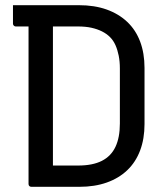

<svg xmlns="http://www.w3.org/2000/svg" viewBox="-20 -720 640 740"><path d="M537 -242Q537 -185 520 -140Q503 -95 470.5 -64Q438 -33 391.5 -16.5Q345 0 286 0Q268 0 247 0Q226 0 205.5 0Q185 0 165 0Q145 0 128.5 0Q112 0 101 0Q96 0 93 -3Q90 -6 90 -11Q90 -92 90 -172.5Q90 -253 90 -333.5Q90 -414 90 -494.5Q90 -575 90 -656H193L184 -639Q184 -612 184 -584.5Q184 -557 184 -529Q184 -473 184 -417.5Q184 -362 184 -306Q184 -250 184 -194Q184 -138 184 -82Q201 -82 217 -82Q233 -82 249 -82Q265 -82 281 -82Q337 -82 372.5 -100Q408 -118 425 -154Q442 -190 442 -244V-456Q442 -483 437.5 -505.5Q433 -528 425 -546Q417 -564 404 -577Q391 -590 373 -599Q355 -608 332.5 -613Q310 -618 280 -618Q250 -618 220 -618Q190 -618 160 -618Q130 -618 100.5 -618Q71 -618 41 -618Q38 -618 35.5 -619.5Q33 -621 31.5 -623.5Q30 -626 30 -629Q30 -646 30 -664Q30 -682 30 -700Q60 -700 91.5 -700Q123 -700 155 -700Q187 -700 219.5 -700Q252 -700 284 -700Q344 -700 390.5 -683.5Q437 -667 470 -636Q503 -605 520 -560Q537 -515 537 -458Z"/></svg>

Font: Rec Mono Linear
Style: Regular
Weight: 400
Monospace: yes
Version: Version 1.085; ttfautohint (v1.8.4.7-5d5b)